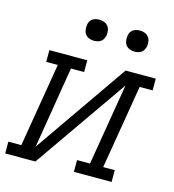

<svg xmlns="http://www.w3.org/2000/svg" viewBox="-122 -823 831 915"><g transform="rotate(15 293.5 -366.0)"><path d="M-13 0V-58H51L120 -472H63V-530H250V-472H185L119 -69L439 -530H588V-472H524L455 -58H512V0H326V-58H390L457 -461L136 0ZM456 -628Q444 -628 432.5 -632.5Q421 -637 414 -646Q407 -655 405 -667.5Q403 -680 405 -693Q406 -701 410.5 -709.5Q415 -718 422.5 -723Q430 -728 439 -730Q448 -732 456 -732Q469 -732 480.5 -727.5Q492 -723 499 -714Q506 -705 508 -692.5Q510 -680 508 -667Q506 -659 501.5 -650.5Q497 -642 489.5 -637Q482 -632 473.5 -630Q465 -628 456 -628ZM256 -628Q244 -628 232.5 -632.5Q221 -637 214 -646Q207 -655 205 -667.5Q203 -680 205 -693Q206 -701 210.5 -709.5Q215 -718 222.5 -723Q230 -728 239 -730Q248 -732 256 -732Q269 -732 280.5 -727.5Q292 -723 299 -714Q306 -705 308 -692.5Q310 -680 308 -667Q306 -659 301.5 -650.5Q297 -642 289.5 -637Q282 -632 273.5 -630Q265 -628 256 -628Z"/></g></svg>

Font: Iosevka Curly Slab LtExObl
Style: Regular
Weight: 300
Width: 7
Italic angle: -9°
Monospace: yes
Designer: Belleve Invis
Foundry: Belleve Invis
Version: Version 11.1.0; ttfautohint (v1.8.3)